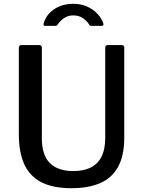

<svg xmlns="http://www.w3.org/2000/svg" viewBox="-20 -979 753 1009"><path d="M633 -256Q633 -162 601 -103Q569 -44 507 -17Q445 10 356 10Q258 10 197 -21.5Q136 -53 107.5 -116Q79 -179 79 -273V-726Q79 -742 92 -742H187Q200 -742 200 -727V-252Q200 -164 242 -122Q284 -80 365 -80Q418 -80 455.5 -98Q493 -116 513 -155Q533 -194 533 -255V-727Q533 -742 545 -742H621Q633 -742 633 -728V-256ZM513 -843H460Q456 -843 453 -844.5Q450 -846 447 -852Q437 -869 416 -883.5Q395 -898 365 -898Q344 -898 328.5 -890.5Q313 -883 302.5 -873Q292 -863 285 -853Q281 -847 278 -845Q275 -843 268 -843H216Q211 -843 209.5 -847Q208 -851 209 -854Q217 -885 238.5 -908.5Q260 -932 292.5 -945.5Q325 -959 365 -959Q406 -959 438 -944.5Q470 -930 492 -906.5Q514 -883 523 -856Q527 -843 513 -843Z"/></svg>

Font: Libre Franklin Thin Medium
Style: Regular
Weight: 500
Version: Version 3.000